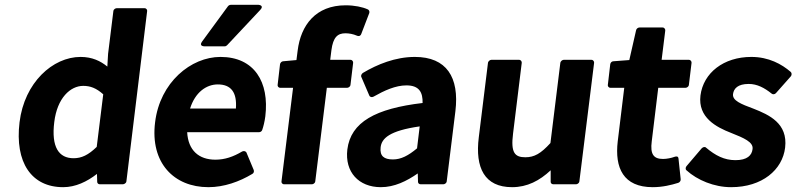

<svg xmlns="http://www.w3.org/2000/svg" viewBox="-20 -752 3302 796"><path d="M61 -245C41 -79 110 24 242 24C293 24 341 1 382 -31L383 2C383 8 388 12 394 12H489C494 12 503 8 504 0L590 -706C591 -711 587 -718 579 -718H464C459 -718 451 -714 450 -706L428 -528V-527L425 -476C397 -499 362 -516 314 -516C199 -516 81 -410 61 -245ZM205 -246C217 -346 272 -396 325 -396C354 -396 379 -387 408 -361L381 -143C346 -109 318 -96 285 -96C224 -96 192 -142 205 -246Z M623 -245C602 -77 701 24 844 24C909 24 973 1 1026 -31C1032 -34 1034 -41 1032 -47L1002 -119C999 -126 990 -127 984 -124C947 -102 912 -90 873 -90C804 -90 760 -129 756 -204H1054C1059 -204 1065 -207 1067 -213C1072 -227 1077 -247 1080 -270C1097 -411 1035 -516 894 -516C772 -516 643 -411 623 -245ZM768 -302C789 -369 835 -402 883 -402C938 -402 963 -369 958 -302ZM1059 -711C1077 -730 1052 -732 1052 -732H937C933 -732 928 -730 925 -726L818 -580C803 -560 827 -560 827 -560H912C916 -560 919 -562 922 -565Z M1511 -698C1513 -704 1510 -711 1505 -713C1483 -723 1450 -730 1413 -730C1289 -730 1227 -648 1214 -542L1209 -503L1154 -498C1148 -498 1142 -492 1141 -486L1131 -400C1130 -395 1134 -388 1142 -388H1195L1147 0C1146 5 1150 12 1158 12H1273C1278 12 1286 8 1287 0L1335 -388H1419C1424 -388 1432 -392 1433 -400L1444 -491C1445 -496 1441 -504 1433 -504H1349L1354 -544C1361 -598 1380 -614 1412 -614C1427 -614 1444 -611 1460 -604C1472 -599 1477 -608 1478 -612Z M1420 -132C1409 -39 1467 24 1559 24C1615 24 1666 -1 1712 -33L1713 2C1713 8 1718 12 1724 12H1818C1823 12 1831 8 1832 0L1868 -291C1885 -432 1831 -516 1700 -516C1619 -516 1544 -485 1485 -450C1480 -447 1475 -439 1478 -433L1511 -356C1514 -349 1522 -348 1528 -351C1574 -377 1620 -398 1665 -398C1719 -398 1733 -368 1732 -325C1537 -302 1434 -246 1420 -132ZM1558 -141C1562 -178 1594 -210 1720 -228L1709 -137C1673 -107 1643 -91 1609 -91C1572 -91 1554 -105 1558 -141Z M1965 -183C1949 -56 1989 24 2103 24C2166 24 2217 -3 2263 -46V2C2263 7 2267 12 2274 12H2368C2373 12 2381 8 2382 0L2443 -491C2444 -496 2440 -504 2432 -504H2317C2312 -504 2304 -499 2303 -491L2262 -159C2222 -115 2195 -100 2158 -100C2114 -100 2097 -119 2107 -198L2143 -491C2144 -496 2140 -504 2132 -504H2017C2012 -504 2004 -499 2003 -491Z M2541 -166C2528 -56 2564 24 2686 24C2727 24 2763 15 2792 6C2798 4 2803 -3 2802 -9L2793 -94C2792 -107 2781 -103 2777 -102C2764 -97 2744 -93 2729 -93C2690 -93 2675 -112 2682 -166L2709 -388H2822C2827 -388 2835 -392 2836 -400L2847 -491C2848 -496 2844 -504 2836 -504H2723L2738 -625C2739 -630 2735 -638 2727 -638H2631C2625 -638 2618 -633 2617 -626L2589 -503L2523 -498C2517 -498 2511 -493 2510 -486L2500 -400C2499 -395 2503 -388 2511 -388H2568Z M2826 -63C2822 -58 2821 -50 2826 -46C2871 -5 2941 24 3011 24C3140 24 3224 -48 3235 -140C3247 -241 3168 -276 3105 -301C3051 -321 3016 -335 3019 -362C3022 -385 3039 -404 3084 -404C3119 -404 3149 -388 3179 -364C3183 -360 3192 -360 3197 -366L3259 -436C3263 -441 3263 -450 3258 -454C3221 -486 3167 -516 3095 -516C2980 -516 2896 -450 2884 -356C2873 -265 2949 -225 3011 -201C3064 -180 3104 -163 3100 -134C3097 -108 3078 -88 3029 -88C2983 -88 2946 -107 2907 -140C2902 -145 2894 -142 2889 -137Z"/></svg>

Font: Falling Sky
Style: BdObl
Weight: 700
Designer: Paul D. Hunt
Foundry: Adobe Systems Incorporated
Version: Version 1.02